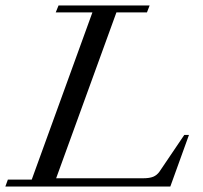

<svg xmlns="http://www.w3.org/2000/svg" viewBox="-22 -683 743 703"><path d="M-2.4 0 6.8 -25.4H94.2L316.4 -637.7H182.1L192.4 -663.1H525.9L516.1 -637.7H404.3L183.6 -30.3H502.4Q525.4 -30.3 539.1 -35.9Q552.7 -41.5 562 -54.7L652.8 -189H669.9L601.6 0Z"/></svg>

Font: Elstob
Style: Italic
Weight: 400
Italic angle: -20°
Designer: Peter S. Baker
Version: Version 1.015